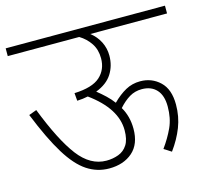

<svg xmlns="http://www.w3.org/2000/svg" viewBox="-93 -729 904 836"><g transform="rotate(-15 359.0 -311.0)"><path d="M0 -622H718V-587H372Q399 -566 413.5 -537Q428 -508 428 -475Q428 -429 405 -393Q382 -357 332 -338Q352 -322 370 -305Q388 -288 402 -269Q432 -299 462 -315.5Q492 -332 528 -332Q580 -332 616.5 -297.5Q653 -263 653 -194Q653 -140 634.5 -92.5Q616 -45 583 0L550 -21Q579 -61 597.5 -101.5Q616 -142 616 -195Q616 -245 592 -271Q568 -297 526 -297Q495 -297 470 -282Q445 -267 421 -240Q434 -218 440.5 -193Q447 -168 447 -140Q447 -71 406.5 -35.5Q366 0 301 0Q247 0 201.5 -30Q156 -60 113.5 -129Q71 -198 24 -315L59 -328Q117 -179 171.5 -107.5Q226 -36 298 -36Q327 -36 352.5 -45.5Q378 -55 393 -78.5Q408 -102 408 -144Q408 -242 291 -327Q268 -322 242 -321L239 -356Q320 -359 355 -390.5Q390 -422 390 -473Q390 -512 371 -540.5Q352 -569 322 -587H0Z"/></g></svg>

Font: Noto Sans ExtraLight
Style: Regular
Weight: 200
Designer: Monotype Design Team
Foundry: Monotype Imaging Inc.
Version: Version 2.007